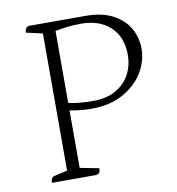

<svg xmlns="http://www.w3.org/2000/svg" viewBox="-75 -708 714 776"><g transform="rotate(-10 282.5 -320.5)"><path d="M76 0Q76 -22 92 -26L145 -38V-601L78 -616Q78 -637 94 -641H326Q394 -641 438.5 -617.5Q483 -594 505 -555.5Q527 -517 527 -472Q527 -420 498.5 -373.5Q470 -327 416 -297Q362 -267 285 -267Q264 -267 240 -269.5Q216 -272 197 -276V-40L275 -25Q275 -13 271.5 -7.5Q268 -2 257 0ZM303 -613Q272 -613 244 -609.5Q216 -606 197 -602V-307Q214 -302 242 -299.5Q270 -297 298 -297Q355 -297 393 -319.5Q431 -342 449.5 -378Q468 -414 468 -456Q468 -530 423.5 -571.5Q379 -613 303 -613Z"/></g></svg>

Font: Petrona ExtraLight
Style: Regular
Weight: 200
Designer: Ringo R. Seeber
Foundry: Ringo R. Seeber
Version: Version 2.001; ttfautohint (v1.8.3)